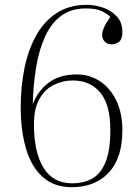

<svg xmlns="http://www.w3.org/2000/svg" viewBox="-20 -764 574 797"><path d="M278 13Q204 13 157 -29.5Q110 -72 88 -147Q66 -222 66 -319Q66 -404 81.5 -480.5Q97 -557 130 -616.5Q163 -676 215.5 -710Q268 -744 341 -744Q373 -744 407 -732.5Q441 -721 464.5 -696Q488 -671 488 -632Q488 -601 474 -590.5Q460 -580 444 -580Q425 -580 414.5 -591.5Q404 -603 404 -621Q404 -632 411.5 -649.5Q419 -667 438 -694Q424 -708 400.5 -718.5Q377 -729 336 -729Q275 -729 233.5 -698Q192 -667 167 -612Q142 -557 130 -485Q118 -413 116 -331Q135 -384 180.5 -419.5Q226 -455 299 -455Q353 -455 396 -426Q439 -397 463.5 -345Q488 -293 488 -223Q488 -108 431.5 -47.5Q375 13 278 13ZM280 -3Q326 -3 361.5 -22Q397 -41 417.5 -89.5Q438 -138 438 -224Q438 -330 396 -380Q354 -430 282 -430Q242 -430 205 -412.5Q168 -395 144.5 -355Q121 -315 121 -248Q121 -131 161 -67Q201 -3 280 -3Z"/></svg>

Font: Literata 72pt ExtraLight
Style: Regular
Weight: 200
Designer: Latin by Veronika Burian and Jose Scaglione. Greek by Irene Vlachou. Cyrillic by Vera Evstafieva.
Foundry: TypeTogether
Version: Version 3.002